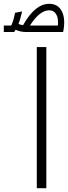

<svg xmlns="http://www.w3.org/2000/svg" viewBox="-113 -987 357 1007"><path d="M80 -740H130V0H80ZM-34 -920 3 -927Q-6 -887 -16 -861Q-5 -857 8 -855Q71 -967 145 -967Q192 -967 212 -926.5Q232 -886 218 -819H26Q-6 -819 -31 -831Q-35 -825 -39 -819H-93V-853H-54Q-42 -878 -34 -920ZM145 -933Q95 -933 44 -853H191Q194 -892 181.5 -912.5Q169 -933 145 -933Z"/></svg>

Font: Readex Pro ExtraLight
Style: Regular
Weight: 200
Designer: Bonnie Shaver-Troup, Thomas Jockin
Foundry: Lexend
Version: Version 1.203; ttfautohint (v1.8.3)